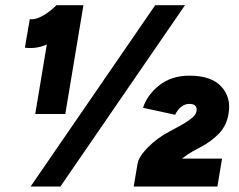

<svg xmlns="http://www.w3.org/2000/svg" viewBox="-20 -720 922 741"><path d="M116 -280 175 -634 198 -700H302L232 -280ZM76 -536 95 -646Q112 -644 131.5 -652.5Q151 -661 168.5 -674.5Q186 -688 198 -700L268 -626Q225 -584 177 -556.5Q129 -529 76 -536ZM98 0 579 -700H694L213 0ZM617 1 511 -89Q516 -116 551.5 -152Q587 -188 635 -213L672 -233Q695 -245 717 -261.5Q739 -278 739 -297Q739 -307 732.5 -313Q726 -319 710 -319Q693 -319 678.5 -307Q664 -295 656 -277L532 -304Q548 -354 595 -391Q642 -428 711 -428Q796 -428 834.5 -385.5Q873 -343 862 -281Q855 -236 825.5 -205Q796 -174 752 -151L724 -136Q706 -126 683 -108.5Q660 -91 641.5 -64.5Q623 -38 617 1ZM496 0 511 -89 605 -108H837L819 0Z"/></svg>

Font: Figtree Light Black
Style: Italic
Weight: 900
Italic angle: -9.5°
Version: Version 2.000